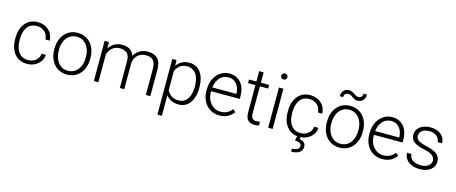

<svg xmlns="http://www.w3.org/2000/svg" viewBox="-51 -1475 5782 2437"><g transform="rotate(15 2840.5 -257.0)"><path d="M272 -40.5C231.4 -40.5 199.2 -50.8 174.8 -70.8C125.5 -110.8 105 -179.2 105 -253.9V-274.4C105 -312 110.4 -346.7 121.6 -379.4C143.6 -443.8 191.4 -487.8 271.5 -487.8C311 -487.8 345.2 -475.6 373.5 -451.2C401.4 -426.8 416.5 -393.1 418.9 -350.6H475.1C470.2 -465.3 384.8 -538.1 271.5 -538.1C222.2 -538.1 181.2 -526.4 147.9 -503.4C81.1 -456.5 46.4 -373.5 46.4 -274.4V-253.9C46.4 -204.6 54.7 -160.2 71.8 -120.6C105.5 -40.5 172.9 9.8 272 9.8C307.6 9.8 340.8 2.4 371.1 -12.7C431.2 -42.5 471.7 -96.7 475.1 -163.6H418.9C413.1 -84 344.7 -40.5 272 -40.5Z M560.1 -256.3C560.1 -205.1 569.8 -159.7 589.4 -119.6C628.4 -39.1 701.2 9.8 796.4 9.8C843.8 9.8 885.3 -2 920.9 -24.9C991.2 -70.8 1031.7 -154.3 1031.7 -256.3V-272C1031.7 -323.2 1022 -369.1 1002.9 -409.2C963.9 -489.3 891.1 -538.1 795.4 -538.1C748 -538.1 707 -526.9 671.9 -503.9C601.1 -458 560.1 -375 560.1 -272ZM618.7 -272C618.7 -310.1 625.5 -345.7 639.2 -378.4C666.5 -443.8 719.2 -487.8 795.4 -487.8C834 -487.8 866.2 -477.5 892.6 -457.5C945.3 -417 973.1 -348.1 973.1 -272V-256.3C973.1 -217.8 966.3 -182.1 952.6 -149.4C925.3 -83.5 872.6 -40.5 796.4 -40.5C757.8 -40.5 725.6 -50.3 699.2 -70.3C646.5 -109.9 618.7 -179.7 618.7 -256.3Z M1361.8 -487.3C1399.9 -487.3 1431.2 -477.5 1455.1 -458C1479 -438 1490.7 -401.9 1490.7 -349.6V0H1548.8V-349.6C1550.8 -370.1 1557.6 -391.1 1569.8 -412.1C1593.8 -454.6 1637.7 -486.8 1703.6 -487.3C1780.3 -488.3 1832.5 -456.5 1832.5 -345.2V0H1891.1V-344.7C1891.1 -413.1 1876 -462.4 1845.7 -492.7C1815.4 -522.9 1772.9 -538.1 1717.8 -538.1C1675.3 -538.1 1639.2 -528.3 1608.4 -509.3C1577.6 -489.7 1554.2 -465.3 1537.1 -435.5C1513.7 -507.8 1456.5 -538.1 1378.9 -538.1C1301.3 -538.1 1243.2 -500 1208 -442.9L1206.1 -528.3H1149.4V0H1208.5V-364.3C1228 -427.2 1273.9 -487.3 1361.8 -487.3Z M2464.4 -269C2464.4 -351.1 2446.8 -416.5 2411.6 -465.3C2376.5 -513.7 2326.7 -538.1 2261.7 -538.1C2187 -538.1 2131.8 -506.8 2096.2 -453.6L2093.3 -528.3H2038.6V203.1H2097.2V-67.4C2132.8 -19 2188 9.8 2262.7 9.8C2305.2 9.8 2341.8 -1.5 2372.1 -24.4C2432.1 -69.8 2464.4 -153.8 2464.4 -258.8ZM2405.8 -258.8C2405.8 -218.3 2400.4 -181.2 2389.2 -148.4C2366.7 -82 2320.3 -40.5 2249.5 -40.5C2210 -40.5 2178.2 -49.3 2153.8 -66.9C2128.9 -84.5 2110.4 -106.4 2097.2 -133.3V-386.2C2108.4 -412.6 2126 -436 2149.9 -456.5C2173.8 -476.6 2206.5 -486.8 2248.5 -486.8C2356.4 -486.8 2405.8 -391.6 2405.8 -269Z M2798.8 9.8C2846.2 9.8 2884.8 0.5 2915 -18.1C2944.8 -36.1 2968.8 -58.1 2985.8 -84L2949.2 -112.3C2910.6 -62 2863.3 -40 2801.3 -40C2765.6 -40 2733.9 -49.3 2707 -68.4C2652.3 -105.5 2620.1 -171.9 2620.1 -249.5V-260.3H2997.1V-295.9C2997.1 -436.5 2922.9 -538.1 2788.1 -538.1C2748 -538.1 2710.9 -527.3 2676.3 -505.4C2607.4 -461.4 2561.5 -379.4 2561.5 -270.5V-249.5C2561.5 -199.2 2571.8 -154.3 2592.3 -115.2C2632.8 -37.1 2707 9.8 2798.8 9.8ZM2788.1 -487.8C2821.3 -487.8 2849.1 -479.5 2871.1 -463.4C2915 -430.7 2937 -376 2938.5 -316.9V-310.5H2622.6C2628.9 -363.8 2647 -406.7 2676.8 -439.5C2706.5 -471.7 2743.7 -487.8 2788.1 -487.8Z M3202.1 -528.3V-664.1H3143.6V-528.3H3046.4V-480.5H3143.6V-128.9C3143.6 -75.7 3154.3 -39.6 3175.8 -20C3197.3 0 3224.6 9.8 3258.3 9.8C3283.2 9.8 3303.7 7.3 3320.8 2L3318.4 -47.4C3305.2 -44.9 3288.6 -42 3271 -42C3234.4 -42 3202.1 -55.2 3202.1 -128.9V-480.5H3311.5V-528.3Z M3429.7 -681.2C3429.7 -659.2 3444.3 -642.1 3469.7 -642.1C3494.6 -642.1 3510.3 -659.2 3510.3 -681.2C3510.3 -703.1 3494.6 -720.7 3469.7 -720.7C3444.3 -720.7 3429.7 -703.1 3429.7 -681.2ZM3439.9 -528.3V0H3498.5V-528.3Z M3810.1 67.4C3868.2 72.8 3895.5 83 3895.5 120.6C3895.5 141.6 3885.3 156.2 3864.7 165.5C3843.8 174.8 3821.3 179.2 3797.4 179.2L3800.8 217.3C3892.1 217.3 3944.3 178.2 3944.3 119.6C3944.3 90.8 3936 70.3 3919.4 58.1C3902.3 45.9 3883.8 38.6 3863.8 36.1L3868.2 9.3C3897.9 7.3 3926.3 0 3952.1 -12.7C4012.2 -42.5 4052.7 -96.7 4056.2 -163.6H4000C3994.1 -84 3925.8 -40.5 3853 -40.5C3812.5 -40.5 3780.3 -50.8 3755.9 -70.8C3706.5 -110.8 3686 -179.2 3686 -253.9V-274.4C3686 -312 3691.4 -346.7 3702.6 -379.4C3724.6 -443.8 3772.5 -487.8 3852.5 -487.8C3892.1 -487.8 3926.3 -475.6 3954.6 -451.2C3982.4 -426.8 3997.6 -393.1 4000 -350.6H4056.2C4051.3 -465.3 3965.8 -538.1 3852.5 -538.1C3803.2 -538.1 3762.2 -526.4 3729 -503.4C3662.1 -456.5 3627.4 -373.5 3627.4 -274.4V-253.9C3627.4 -155.8 3661.6 -72.3 3728.5 -25.4C3754.9 -6.8 3786.6 4.4 3823.2 8.3Z M4141.1 -256.3C4141.1 -205.1 4150.9 -159.7 4170.4 -119.6C4209.5 -39.1 4282.2 9.8 4377.4 9.8C4424.8 9.8 4466.3 -2 4502 -24.9C4572.3 -70.8 4612.8 -154.3 4612.8 -256.3V-272C4612.8 -323.2 4603 -369.1 4584 -409.2C4544.9 -489.3 4472.2 -538.1 4376.5 -538.1C4329.1 -538.1 4288.1 -526.9 4252.9 -503.9C4182.1 -458 4141.1 -375 4141.1 -272ZM4199.7 -272C4199.7 -310.1 4206.5 -345.7 4220.2 -378.4C4247.6 -443.8 4300.3 -487.8 4376.5 -487.8C4415 -487.8 4447.3 -477.5 4473.6 -457.5C4526.4 -417 4554.2 -348.1 4554.2 -272V-256.3C4554.2 -217.8 4547.4 -182.1 4533.7 -149.4C4506.3 -83.5 4453.6 -40.5 4377.4 -40.5C4338.9 -40.5 4306.6 -50.3 4280.3 -70.3C4227.5 -109.9 4199.7 -179.7 4199.7 -256.3ZM4498.5 -732.4C4498.5 -696.8 4474.6 -673.3 4444.8 -673.3C4390.6 -673.3 4372.6 -726.6 4309.1 -726.6C4282.2 -726.6 4259.8 -717.3 4241.7 -698.2C4223.1 -679.2 4213.9 -653.8 4213.9 -622.6L4257.8 -621.1C4257.8 -657.7 4281.7 -678.7 4311.5 -678.7C4368.2 -678.7 4377.9 -625 4446.8 -625C4473.6 -625 4496.6 -634.8 4515.1 -653.8C4533.2 -672.9 4542.5 -698.2 4542.5 -730Z M4938.5 9.8C4985.8 9.8 5024.4 0.5 5054.7 -18.1C5084.5 -36.1 5108.4 -58.1 5125.5 -84L5088.9 -112.3C5050.3 -62 5002.9 -40 4940.9 -40C4905.3 -40 4873.5 -49.3 4846.7 -68.4C4792 -105.5 4759.8 -171.9 4759.8 -249.5V-260.3H5136.7V-295.9C5136.7 -436.5 5062.5 -538.1 4927.7 -538.1C4887.7 -538.1 4850.6 -527.3 4815.9 -505.4C4747.1 -461.4 4701.2 -379.4 4701.2 -270.5V-249.5C4701.2 -199.2 4711.4 -154.3 4731.9 -115.2C4772.5 -37.1 4846.7 9.8 4938.5 9.8ZM4927.7 -487.8C4960.9 -487.8 4988.8 -479.5 5010.7 -463.4C5054.7 -430.7 5076.7 -376 5078.1 -316.9V-310.5H4762.2C4768.6 -363.8 4786.6 -406.7 4816.4 -439.5C4846.2 -471.7 4883.3 -487.8 4927.7 -487.8Z M5567.4 -134.8C5567.4 -109.9 5555.7 -88.4 5532.7 -69.3C5509.8 -50.3 5475.6 -40.5 5431.2 -40.5C5409.2 -40.5 5386.7 -43.9 5364.7 -50.3C5319.8 -63.5 5286.1 -93.8 5282.7 -148.9H5224.1C5224.1 -121.6 5231.9 -95.7 5248 -71.8C5279.3 -22.9 5341.8 9.8 5431.2 9.8C5490.2 9.8 5537.6 -3.9 5573.2 -31.7C5608.4 -59.1 5626 -94.7 5626 -138.2C5626 -180.2 5611.3 -212.9 5581.5 -236.8C5551.8 -260.3 5504.9 -279.3 5440.9 -293.9C5401.4 -303.2 5371.6 -312.5 5351.6 -322.3C5311 -341.8 5300.3 -365.2 5300.3 -396C5300.3 -439.9 5336.9 -487.8 5427.7 -487.8C5471.7 -487.8 5505.4 -476.6 5529.3 -454.6C5552.7 -432.1 5564.5 -407.2 5564.5 -380.4H5623C5623 -425.8 5606 -463.4 5571.3 -493.2C5536.6 -522.9 5488.8 -538.1 5427.7 -538.1C5313.5 -538.1 5241.7 -473.1 5241.7 -394.5C5241.7 -351.1 5257.8 -318.8 5290 -296.9C5321.8 -274.9 5367.2 -257.8 5426.3 -245.6C5543.9 -221.2 5567.4 -178.7 5567.4 -134.8Z"/></g></svg>

Font: Vazirmatn ExtraLight
Style: Regular
Weight: 200
Designer: Saber Rastikerdar
Foundry: Saber Rastikerdar
Version: Version 33.003